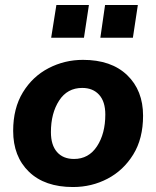

<svg xmlns="http://www.w3.org/2000/svg" viewBox="-20 -742 629 773"><path d="M274 11Q160 11 96.5 -50.5Q33 -112 33 -215Q33 -306 72 -370Q111 -434 175.5 -467.5Q240 -501 314 -501Q428 -501 492 -439.5Q556 -378 556 -276Q556 -184 516.5 -120Q477 -56 413 -22.5Q349 11 274 11ZM278 -102Q337 -102 370.5 -153Q404 -204 404 -281Q404 -333 379 -360.5Q354 -388 311 -388Q251 -388 218 -337Q185 -286 185 -210Q185 -158 209.5 -130Q234 -102 278 -102ZM384 -590 403 -722H535L515 -590ZM186 -590 207 -722H338L318 -590Z"/></svg>

Font: Nunito Sans ExtraBold
Style: Italic
Weight: 800
Italic angle: -9°
Designer: Vernon Adams
Foundry: Vernon Adams
Version: Version 3.006; ttfautohint (v1.8.3)